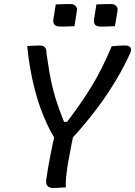

<svg xmlns="http://www.w3.org/2000/svg" viewBox="-20 -930 671 954"><path d="M307 1Q297 1 286.5 2Q276 3 266 3.5Q256 4 245 4Q230 4 221.5 -1.5Q213 -7 210.5 -17Q208 -27 210 -40Q219 -101 231 -161.5Q243 -222 257 -283L349 -280Q343 -251 337 -221.5Q331 -192 326 -162.5Q321 -133 315 -103Q311 -76 308.5 -50Q306 -24 307 1ZM115 -701Q131 -702 146.5 -703Q162 -704 178 -704Q189 -704 196 -700.5Q203 -697 207.5 -688.5Q212 -680 211 -665Q218 -615 225.5 -571Q233 -527 244 -484Q255 -441 271 -396Q287 -351 309 -298L276 -326L336 -323L294 -299Q336 -354 369.5 -401.5Q403 -449 431.5 -495Q460 -541 485 -591Q510 -641 535 -700Q551 -702 568 -703Q585 -704 603 -704Q620 -704 627.5 -694.5Q635 -685 627 -666Q604 -615 577.5 -568Q551 -521 522 -476.5Q493 -432 461.5 -390.5Q430 -349 396.5 -309Q363 -269 327 -231Q306 -231 292 -232Q278 -233 270 -234.5Q262 -236 257 -239.5Q252 -243 248 -249Q229 -280 212 -317Q195 -354 180 -396Q165 -438 152.5 -486Q140 -534 130.5 -588Q121 -642 115 -701ZM257 -908Q275 -909 293.5 -909.5Q312 -910 330 -910Q342 -910 350 -905Q358 -900 361 -891.5Q364 -883 361 -870L350 -800Q332 -799 313.5 -798.5Q295 -798 277 -798Q265 -798 256.5 -803Q248 -808 245.5 -817Q243 -826 246 -839ZM459 -908Q477 -909 495.5 -909.5Q514 -910 531 -910Q544 -910 552 -905Q560 -900 563 -891.5Q566 -883 563 -870L551 -800Q534 -799 515.5 -798.5Q497 -798 478 -798Q466 -798 458 -803Q450 -808 447.5 -817Q445 -826 448 -839Z"/></svg>

Font: Rec Mono Semicasual
Style: Italic
Weight: 400
Italic angle: -10°
Version: Version 1.085; ttfautohint (v1.8.4.7-5d5b)